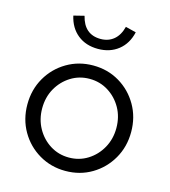

<svg xmlns="http://www.w3.org/2000/svg" viewBox="-110 -817 812 915"><g transform="rotate(15 296.0 -359.0)"><path d="M296 10Q225 10 166.5 -24.5Q108 -59 74 -118Q40 -177 40 -250Q40 -323 74 -382Q108 -441 166.5 -475.5Q225 -510 296 -510Q368 -510 426 -475.5Q484 -441 518 -382Q552 -323 552 -250Q552 -177 518 -118Q484 -59 426 -24.5Q368 10 296 10ZM296 -56Q347 -56 388.5 -82Q430 -108 454.5 -152Q479 -196 479 -250Q479 -305 454.5 -348.5Q430 -392 388.5 -418Q347 -444 296 -444Q245 -444 203.5 -418Q162 -392 137.5 -348.5Q113 -305 113 -250Q113 -196 137.5 -152Q162 -108 203.5 -82Q245 -56 296 -56ZM296 -592Q236 -592 195.5 -624.5Q155 -657 142 -715L194 -728Q215 -641 296 -641Q334 -641 360.5 -663Q387 -685 398 -728L450 -715Q437 -657 396 -624.5Q355 -592 296 -592Z"/></g></svg>

Font: Red Hat Display Variable
Style: Regular
Weight: 400
Designer: Pentagram, MCKL
Foundry: Pentagram, MCKL
Version: Version 1.021